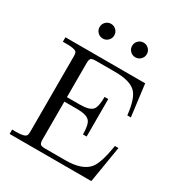

<svg xmlns="http://www.w3.org/2000/svg" viewBox="-198 -993 1056 1128"><g transform="rotate(30 330.5 -429.0)"><path d="M628.4 -248 587.4 0H33.2V-29.8Q56.2 -29.3 59.1 -29.3Q120.1 -29.3 128.4 -47.9Q131.8 -55.7 131.8 -71.3V-585.4Q131.8 -600.1 128.4 -608.4Q120.1 -628.4 33.2 -625.5V-655.8H574.2L601.6 -439.9H577.6Q565.9 -546.4 531.2 -583.5Q492.2 -625.5 388.2 -625.5H259.8Q233.4 -625.5 226.1 -619.6Q216.8 -612.3 216.8 -586.9V-355.5H303.7Q369.1 -355.5 389.6 -379.4Q407.7 -400.9 407.7 -467.3H432.6V-212.9H407.7Q407.7 -279.3 389.2 -300.8Q368.7 -325.2 303.7 -325.2H216.8V-68.4Q216.8 -43 226.1 -35.6Q233.4 -29.8 259.8 -29.8H393.1Q508.3 -29.8 552.2 -84Q585 -125 604.5 -248ZM497.1 -808.6Q497.1 -788.1 482.4 -773.4Q467.8 -758.8 447.3 -758.8Q426.8 -758.8 412.1 -773.4Q397.5 -788.1 397.5 -808.6Q397.5 -829.1 412.1 -843.8Q426.8 -858.4 447.3 -858.4Q467.8 -858.4 482.4 -843.8Q497.1 -829.1 497.1 -808.6ZM276.4 -808.6Q276.4 -788.1 261.7 -773.4Q247.1 -758.8 226.6 -758.8Q206.1 -758.8 191.4 -773.4Q176.8 -788.1 176.8 -808.6Q176.8 -829.1 191.4 -843.8Q206.1 -858.4 226.6 -858.4Q247.1 -858.4 261.7 -843.8Q276.4 -829.1 276.4 -808.6Z"/></g></svg>

Font: Kurinto Book Core
Style: Regular
Weight: 400
Designer: Kurinto was developed by Clint Goss from a range of fonts that are compatible with the SIL Open Font License Version 1.1
Foundry: Clinton F. Goss
Version: Version 2.196; July 25, 2020